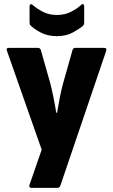

<svg xmlns="http://www.w3.org/2000/svg" viewBox="-20 -730 549 935"><path d="M135 185Q119 185 124 169L183 -1L14 -482Q8 -497 24 -497H163Q176 -497 179 -486L225 -324Q233 -292 240.5 -255Q248 -218 254 -181H258Q264 -218 271 -254Q278 -290 287 -323L333 -486Q336 -497 348 -497H486Q502 -497 497 -482L274 174Q270 185 258 185ZM257 -554Q211 -554 177.5 -572Q144 -590 128 -607Q124 -610 124 -621V-698Q124 -707 128.5 -709Q133 -711 139 -706Q159 -688 189 -672.5Q219 -657 257 -657Q294 -657 324.5 -672Q355 -687 375 -706Q381 -712 385.5 -709.5Q390 -707 390 -698V-621Q390 -610 384 -604Q366 -589 334 -571.5Q302 -554 257 -554Z"/></svg>

Font: Sofia Sans Semi Condensed Black
Style: Regular
Weight: 900
Designer: Botio Nikoltchev, Ani Petrova
Foundry: lettersoup
Version: Version 4.100; ttfautohint (v1.8.4.7-5d5b)